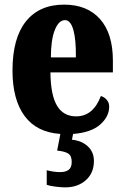

<svg xmlns="http://www.w3.org/2000/svg" viewBox="-20 -570 539 830"><path d="M468 -257H198Q199 -159 226.5 -113Q254 -67 309 -67Q383 -67 416 -155Q432 -150 442 -138Q452 -126 452 -109Q452 -66 413 -31.5Q374 3 296 9L291 34Q333 38 359.5 62.5Q386 87 386 126Q386 178 351 209Q316 240 262 240Q246 240 221 237Q196 234 182 229V166Q214 174 239 174Q264 174 277 164Q290 154 290 130Q290 103 274.5 93.5Q259 84 227 81L241 9Q138 2 86 -69Q34 -140 34 -265Q34 -405 92 -477.5Q150 -550 257 -550Q357 -550 412.5 -487.5Q468 -425 468 -308ZM261 -483Q234 -483 217 -440.5Q200 -398 200 -322H308Q309 -399 297 -441Q285 -483 261 -483Z"/></svg>

Font: Noto Serif CondBlack
Style: Regular
Weight: 900
Width: 3
Designer: Monotype Design Team
Foundry: Monotype Imaging Inc.
Version: Version 1.001